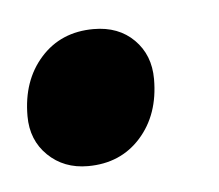

<svg xmlns="http://www.w3.org/2000/svg" viewBox="-27 -158 227 199"><g transform="rotate(-5 86.0 -58.5)"><path d="M58 12Q33 12 16.5 -4Q0 -20 0 -45Q0 -82 21 -105.5Q42 -129 76 -129Q102 -129 118 -113Q134 -97 134 -72Q134 -35 113 -11.5Q92 12 58 12Z"/></g></svg>

Font: Platypi Light Light
Style: Italic
Weight: 300
Italic angle: -13°
Version: Version 1.200